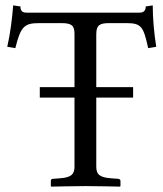

<svg xmlns="http://www.w3.org/2000/svg" viewBox="-20 -692 607 714"><path d="M128 -329H257V-72C257 -44 245 -32 203 -29L177 -27C172 -27 169 -24 169 -19V0L171 2C171 2 264 0 299 0C338 0 426 2 426 2L428 0V-19C428 -24 424 -27 419 -27L393 -29C354 -32 338 -41 338 -72V-329H475V-368H338V-564C338 -598 350 -606 386 -606H452C507 -606 514 -590 531 -513L561 -518C553 -569 548 -623 548 -672L522 -668C522 -662 521 -645 500 -645H77C56 -645 56 -662 56 -668L29 -672C25 -623 19 -571 7 -518L37 -513C57 -593 70 -606 125 -606H208C245 -606 257 -598 257 -567V-368H128Z"/></svg>

Font: Linux Libertine O C
Style: Regular
Weight: 400
Designer: Philipp H. Poll
Foundry: Philipp H. Poll
Version: Version 4.0.3